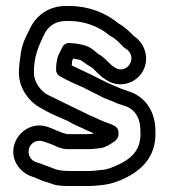

<svg xmlns="http://www.w3.org/2000/svg" viewBox="-20 -567 563 640"><path d="M411 -351C400 -335 379 -330 361 -343C360 -344 359 -345 358 -345C348 -351 335 -369 313 -384C312 -384 312 -385 311 -385C301 -390 287 -411 254 -418C241 -420 231 -423 218 -423H217C205 -426 193 -420 188 -410L176 -386C171 -377 167 -355 167 -340V-334C167 -324 173 -316 181 -312C193 -306 205 -299 218 -293L245 -281C255 -277 261 -274 270 -269L308 -250C324 -241 332 -238 343 -234L360 -227C370 -222 383 -218 393 -215C425 -206 448 -179 448 -131V-130C452 -64 415 -35 361 -12C336 -2 330 -1 303 1C295 2 287 3 279 3H217C198 3 185 2 171 -1L154 -7C140 -12 122 -20 99 -27C84 -32 70 -51 77 -73C82 -89 101 -103 123 -96C139 -91 156 -85 170 -78C171 -77 173 -76 174 -76L188 -72C192 -71 198 -70 202 -70H277C283 -70 289 -70 295 -71L314 -73C330 -75 348 -86 356 -92C365 -97 375 -106 375 -119V-126C375 -149 347 -153 331 -160L314 -167C300 -174 289 -178 276 -184L258 -193C223 -210 173 -234 139 -251C117 -262 93 -293 93 -324C93 -379 107 -409 127 -452C140 -478 163 -497 199 -497H211C263 -497 306 -478 335 -457C340 -452 343 -450 348 -447C367 -437 376 -426 393 -409C395 -407 397 -406 399 -405C417 -395 425 -370 411 -351ZM220 -362C220 -364 223 -370 224 -372C230 -371 236 -369 244 -368C254 -366 259 -357 286 -342C296 -335 308 -317 332 -302C375 -272 427 -287 452 -323C482 -367 464 -423 426 -447C412 -461 397 -477 373 -490C369 -493 369 -494 366 -496C329 -524 276 -547 211 -547H199C142 -547 101 -515 81 -474C69 -449 52 -422 48 -379C46 -367 43 -344 43 -324C43 -271 79 -226 116 -207C139 -193 168 -180 194 -169C207 -164 220 -155 236 -148L254 -140C269 -132 282 -128 293 -122C288 -121 281 -120 277 -120H205C181 -124 161 -137 139 -144C86 -162 41 -126 29 -89C11 -36 47 8 85 21C100 25 115 35 139 41L156 47C174 53 195 53 217 53H279C289 53 298 52 308 51C335 49 354 45 381 34C442 8 503 -37 498 -132C498 -197 462 -247 407 -263C398 -266 386 -271 380 -273L363 -280C351 -286 341 -289 332 -294L294 -313C285 -318 276 -322 265 -327L240 -339C233 -342 226 -346 219 -349C220 -353 220 -358 220 -362Z"/></svg>

Font: Blanket
Style: BdOutline
Weight: 700
Foundry: Cannot Into Space Fonts
Version: Version 0.9